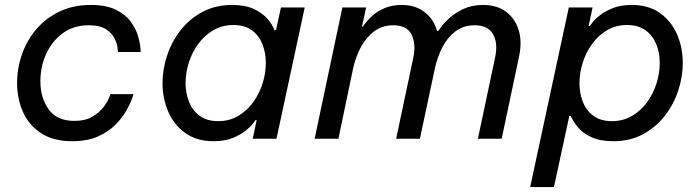

<svg xmlns="http://www.w3.org/2000/svg" viewBox="-20 -560 2825 775"><path d="M271 10Q196 10 146.5 -22Q97 -54 73 -107.5Q49 -161 49 -225Q49 -285 69 -341.5Q89 -398 127 -442.5Q165 -487 220.5 -513.5Q276 -540 346 -540Q408 -540 447 -521Q486 -502 507 -473.5Q528 -445 536.5 -416.5Q545 -388 546.5 -369Q548 -350 548 -350H456Q456 -350 454.5 -366.5Q453 -383 443 -404Q433 -425 408.5 -441.5Q384 -458 338 -458Q277 -458 233.5 -426Q190 -394 166.5 -342.5Q143 -291 143 -232Q143 -165 176.5 -118.5Q210 -72 280 -72Q324 -72 352 -88.5Q380 -105 396.5 -126Q413 -147 419.5 -163.5Q426 -180 426 -180H519Q519 -180 512.5 -161Q506 -142 490 -113.5Q474 -85 446 -56.5Q418 -28 375 -9Q332 10 271 10Z M917 -540Q970 -540 1005 -523.5Q1040 -507 1060 -483.5Q1080 -460 1088 -438H1094L1114 -530H1210L1096 0H1000L1016 -75H1011Q1011 -75 1001.5 -62Q992 -49 971.5 -32.5Q951 -16 919 -3Q887 10 842 10Q774 10 728 -23Q682 -56 659 -109.5Q636 -163 636 -224Q636 -280 654.5 -336Q673 -392 709 -438Q745 -484 797.5 -512Q850 -540 917 -540ZM922 -459Q877 -459 841 -438Q805 -417 780 -382.5Q755 -348 742 -306.5Q729 -265 729 -224Q729 -184 743 -149Q757 -114 786 -92.5Q815 -71 861 -71Q906 -71 941.5 -92Q977 -113 1002 -147.5Q1027 -182 1040 -223.5Q1053 -265 1053 -306Q1053 -347 1039 -382Q1025 -417 996.5 -438Q968 -459 922 -459Z M1250 0 1362 -530H1458L1441 -453H1445Q1445 -453 1454.5 -466Q1464 -479 1483 -496.5Q1502 -514 1532 -527Q1562 -540 1602 -540Q1656 -540 1693.5 -511.5Q1731 -483 1744 -435H1749Q1749 -435 1760.5 -451Q1772 -467 1794.5 -487.5Q1817 -508 1851 -524Q1885 -540 1930 -540Q1985 -540 2022 -513Q2059 -486 2073.5 -439Q2088 -392 2075 -331L2005 0H1909L1978 -326Q1991 -385 1970.5 -421.5Q1950 -458 1896 -458Q1851 -458 1818.5 -433.5Q1786 -409 1766 -370Q1746 -331 1736 -287L1675 0H1579L1648 -326Q1660 -382 1641.5 -420Q1623 -458 1567 -458Q1522 -458 1489 -432.5Q1456 -407 1435.5 -367.5Q1415 -328 1406 -287L1346 0Z M2120 195 2276 -530H2372L2356 -455H2361Q2361 -455 2370.5 -468Q2380 -481 2400.5 -497.5Q2421 -514 2453 -527Q2485 -540 2530 -540Q2599 -540 2644.5 -507Q2690 -474 2713 -421Q2736 -368 2736 -306Q2736 -250 2717.5 -194Q2699 -138 2663 -92Q2627 -46 2575 -18Q2523 10 2455 10Q2402 10 2367 -6.5Q2332 -23 2312.5 -46.5Q2293 -70 2284 -92H2278L2216 195ZM2319 -224Q2319 -183 2333 -148Q2347 -113 2376 -92Q2405 -71 2450 -71Q2495 -71 2531 -92Q2567 -113 2592 -147.5Q2617 -182 2630 -223.5Q2643 -265 2643 -306Q2643 -347 2629 -381.5Q2615 -416 2586 -437.5Q2557 -459 2511 -459Q2466 -459 2430.5 -438Q2395 -417 2370 -382.5Q2345 -348 2332 -306.5Q2319 -265 2319 -224Z"/></svg>

Font: Be Vietnam Pro
Style: Italic
Weight: 400
Italic angle: -12°
Designer: Lam Bao, Tony Le, Vietanh Nguyen
Foundry: Yellow Type Foundry
Version: Version 1.002; ttfautohint (v1.8.3)